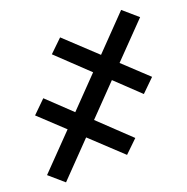

<svg xmlns="http://www.w3.org/2000/svg" viewBox="-48 -510 695 714"><g transform="rotate(-5 300.0 -152.5)"><path d="M170 158 102 125 193 -38 77 -100 113 -161 227 -99 306 -241 159 -321 195 -381 341 -303 430 -463 498 -430 407 -267 523 -205 487 -144 373 -206 294 -64 441 16 405 76 259 -2Z"/></g></svg>

Font: Iosevka Etoile
Style: Regular
Weight: 400
Designer: Belleve Invis
Foundry: Belleve Invis
Version: Version 33.2.4